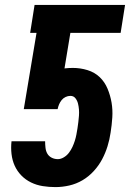

<svg xmlns="http://www.w3.org/2000/svg" viewBox="-20 -755 540 783"><path d="M206 8Q180 8 154.5 4Q129 0 106.5 -11Q84 -22 67 -39.5Q50 -57 40 -79Q30 -101 27 -127Q24 -153 27 -179H164Q164 -166 165.5 -152.5Q167 -139 173 -128.5Q179 -118 190.5 -112Q202 -106 216 -106Q228 -106 240.5 -113.5Q253 -121 261.5 -132.5Q270 -144 275.5 -156Q281 -168 285 -180.5Q289 -193 291.5 -206Q294 -219 296 -232Q298 -245 299.5 -257.5Q301 -270 302 -283Q303 -296 302 -308.5Q301 -321 298 -333Q295 -345 287.5 -354.5Q280 -364 267 -364Q257 -364 247.5 -359.5Q238 -355 231.5 -347Q225 -339 221 -329.5Q217 -320 215 -310H77L129 -621H103L121 -735H490L472 -621H267L243 -476Q251 -477 259.5 -477.5Q268 -478 277 -478Q308 -478 337 -469Q366 -460 386.5 -440.5Q407 -421 418.5 -393.5Q430 -366 435 -336.5Q440 -307 438 -276Q436 -245 431 -214Q427 -186 418.5 -158.5Q410 -131 396.5 -105.5Q383 -80 362.5 -57.5Q342 -35 316.5 -20Q291 -5 262.5 1.5Q234 8 206 8Z"/></svg>

Font: Iosevka Heavy
Style: Italic
Weight: 900
Italic angle: -9°
Monospace: yes
Designer: Belleve Invis
Foundry: Belleve Invis
Version: Version 32.5.0; ttfautohint (v1.8.4)